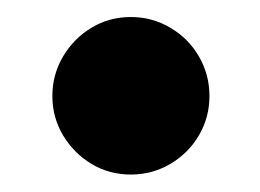

<svg xmlns="http://www.w3.org/2000/svg" viewBox="-20 -540 298 220"><path d="M130 -340Q105 -340 84.8 -352.2Q64.5 -364.5 52.2 -385Q40 -405.5 40 -430Q40 -454.5 52.2 -475.2Q64.5 -496 84.8 -508.2Q105 -520.5 130 -520.5Q154.5 -520.5 175.2 -508.2Q196 -496 208 -475.2Q220 -454.5 220 -430Q220 -405.5 208 -385Q196 -364.5 175.2 -352.2Q154.5 -340 130 -340Z"/></svg>

Font: Bodoni Moda 18pt
Style: Bold
Weight: 700
Designer: Owen Earl
Foundry: indestructible type
Version: Version 2.004